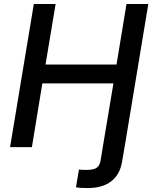

<svg xmlns="http://www.w3.org/2000/svg" viewBox="-20 -748 774 976"><path d="M366.2 204.1 381.3 113.8Q389.6 115.2 401.1 115.5Q412.6 115.7 420.9 115.7Q457 115.7 472.2 104.2Q487.3 92.8 491.2 68.4L512.7 -62H623.5L600.6 73.7Q589.8 139.6 545.2 173.8Q500.5 208 425.8 208Q407.2 208 391.8 207Q376.5 206.1 366.2 204.1ZM31.2 0 151.9 -727.5H262.7L211.4 -419.9H572.3L623 -727.5H733.9L613.3 0H502.4L556.6 -324.2H195.3L142.1 0Z"/></svg>

Font: Inter 20pt Medium
Style: Italic
Weight: 500
Italic angle: -9.3988°
Version: Version 4.001;git-66647c0bb